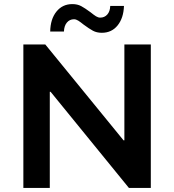

<svg xmlns="http://www.w3.org/2000/svg" viewBox="-20 -917 850 937"><path d="M587 -232V-700H716V0H609L227 -469H223V0H94V-700H201L583 -232ZM388 -797Q372 -810 361.5 -816.5Q351 -823 341 -823Q320 -823 306.5 -807Q293 -791 292 -763H225Q226 -824 255.5 -860.5Q285 -897 333 -897Q358 -897 376.5 -887Q395 -877 422 -857Q438 -844 448.5 -837.5Q459 -831 469 -831Q490 -831 503.5 -846Q517 -861 518 -888H585Q583 -829 554 -793Q525 -757 477 -757Q452 -757 433.5 -767Q415 -777 388 -797Z"/></svg>

Font: CMG Sans SemiBold
Style: Regular
Weight: 600
Designer: Julieta Ulanovsky
Foundry: Julieta Ulanovsky
Version: Version 7.200